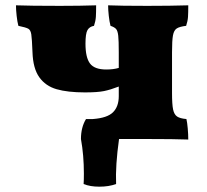

<svg xmlns="http://www.w3.org/2000/svg" viewBox="-20 -522 777 721"><path d="M680 -75Q683 -63 685 -40Q687 -17 687 2Q635 0 532 0H427Q413 100 416 169Q389 179 353 179Q318 179 294 169Q295 156 295 130Q295 61 284 0Q284 -44 303 -75H329Q383 -79 404.5 -100.5Q426 -122 426 -161V-197Q395 -185 370.5 -180Q346 -175 299 -175Q234 -175 192.5 -187Q151 -199 127.5 -232Q104 -265 102 -326Q100 -377 97.5 -393Q95 -409 86.5 -414Q78 -419 49 -425Q45 -440 42.5 -462.5Q40 -485 40 -502Q92 -500 205 -500Q283 -500 341 -502Q341 -474 340 -458.5Q339 -443 333 -425Q316 -422 308.5 -409Q301 -396 301 -358Q301 -306 318 -283.5Q335 -261 379 -261Q406 -261 426 -267V-326Q426 -370 424 -388Q422 -406 416 -413Q410 -420 395 -425Q391 -440 388.5 -462.5Q386 -485 386 -502Q432 -500 533 -500Q621 -500 687 -502Q687 -474 686 -458.5Q685 -443 679 -425Q654 -422 643.5 -415Q633 -408 629.5 -389Q626 -370 626 -326V-174Q626 -130 630 -111Q634 -92 645 -84.5Q656 -77 680 -75Z"/></svg>

Font: Vollkorn SC Black
Style: Regular
Weight: 900
Designer: Friedrich Althausen
Foundry: Friedrich Althausen
Version: Version 4.015